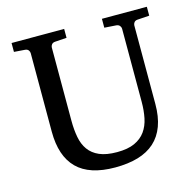

<svg xmlns="http://www.w3.org/2000/svg" viewBox="-101 -776 915 897"><g transform="rotate(-15 356.0 -327.5)"><path d="M627 -624Q616.2 -623 611.1 -616.2Q606 -609.4 606 -602.1V-222.2Q606 -160.6 589.4 -115.7Q572.8 -70.8 540.3 -41.5Q507.8 -12.2 459.7 2Q411.6 16.1 349.1 16.1Q225.1 16.1 165 -43.9Q105 -104 105 -222.2V-602.1Q105 -609.4 99.9 -616.2Q94.7 -623 84 -624L30.8 -627.9V-670.9H285.2V-627.9L228 -624Q217.3 -623 212.2 -616.2Q207 -609.4 207 -602.1V-248Q207 -204.1 213.9 -167.7Q220.7 -131.3 239.3 -105.5Q257.8 -79.6 290.8 -65.2Q323.7 -50.8 376 -50.8Q427.7 -50.8 460.9 -65.9Q494.1 -81.1 513.2 -107.7Q532.2 -134.3 539.6 -170.4Q546.9 -206.5 546.9 -248V-602.1Q546.9 -609.4 541.3 -616.2Q535.6 -623 524.9 -624L467.8 -627.9V-670.9H685.1V-627.9Z"/></g></svg>

Font: Charis SIL Afr
Style: Regular
Weight: 400
Foundry: SIL International
Version: Version 5.000